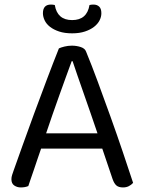

<svg xmlns="http://www.w3.org/2000/svg" viewBox="-20 -813 632 841"><path d="M428 -162H160Q153 -142 145 -118.5Q137 -95 129.5 -72.5Q122 -50 115 -30.5Q108 -11 104 2Q90 8 71 8Q55 8 42.5 -0.5Q30 -9 30 -28Q30 -37 33 -46.5Q36 -56 40 -67Q55 -109 78.5 -175Q102 -241 129.5 -315.5Q157 -390 185.5 -465.5Q214 -541 238 -601Q246 -605 262 -609Q278 -613 295 -613Q315 -613 333.5 -607Q352 -601 357 -587Q381 -529 408.5 -454.5Q436 -380 464 -302Q492 -224 517.5 -148.5Q543 -73 563 -12Q555 -3 544 2.5Q533 8 519 8Q500 8 490 -0.5Q480 -9 473 -29ZM294 -545Q283 -515 269 -476.5Q255 -438 240 -396Q225 -354 210 -311Q195 -268 182 -229H407Q392 -274 376 -319.5Q360 -365 345.5 -407Q331 -449 318.5 -484.5Q306 -520 298 -545ZM296 -725Q361 -725 372 -791Q376 -792 380 -792.5Q384 -793 389 -793Q405 -793 414.5 -784Q424 -775 424 -755Q424 -739 416 -723.5Q408 -708 392 -695.5Q376 -683 352 -675Q328 -667 296 -667Q263 -667 239 -675Q215 -683 199 -695.5Q183 -708 175.5 -724Q168 -740 168 -755Q168 -793 203 -793Q212 -793 220 -791Q231 -725 296 -725Z"/></svg>

Font: Baloo 2
Style: Regular
Weight: 400
Designer: Sarang Kulkarni and Ek Type
Foundry: Ek Type
Version: Version 1.640;hotconv 1.0.111;makeotfexe 2.5.65597; ttfautoh